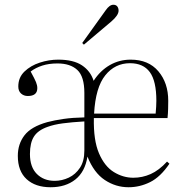

<svg xmlns="http://www.w3.org/2000/svg" viewBox="-20 -774 770 808"><path d="M193 14Q129 14 92 -20Q55 -54 55 -118Q55 -168 83 -204.5Q111 -241 179 -260Q209 -268 247.5 -273.5Q286 -279 335 -280V-383Q335 -452 305.5 -479.5Q276 -507 222 -507Q186 -507 158 -498Q130 -489 109 -473Q126 -442 131.5 -428.5Q137 -415 137 -403Q137 -370 97 -370Q80 -370 68.5 -380.5Q57 -391 57 -410Q57 -448 83 -473Q109 -498 147.5 -510.5Q186 -523 225 -523Q289 -523 325 -499Q361 -475 374 -434Q402 -477 442 -500Q482 -523 530 -523Q605 -523 646.5 -474Q688 -425 688 -350Q688 -335 687.5 -315.5Q687 -296 685 -277H375Q373 -184 396.5 -129Q420 -74 459 -50Q498 -26 541 -26Q579 -26 614 -41.5Q649 -57 683 -94L693 -85Q655 -29 611.5 -7.5Q568 14 521 14Q467 14 421 -16.5Q375 -47 348 -115Q338 -51 297 -18.5Q256 14 193 14ZM376 -296H635Q638 -328 638 -350Q638 -433 610.5 -470.5Q583 -508 527 -508Q464 -508 423 -457Q382 -406 376 -296ZM210 -13Q241 -13 269.5 -26.5Q298 -40 316.5 -68Q335 -96 335 -140V-263Q283 -260 245 -255Q207 -250 180 -240Q140 -226 123 -199.5Q106 -173 106 -126Q106 -71 135 -42Q164 -13 210 -13ZM333 -586 326 -593 425 -731Q441 -754 457 -754Q468 -754 473.5 -747Q479 -740 479 -729Q479 -710 449 -684Z"/></svg>

Font: Display Extralight
Style: Regular
Weight: 200
Designer: Latin by Veronika Burian and Jose Scaglione. Greek by Irene Vlachou. Cyrillic by Vera Evstafieva.
Foundry: TypeTogether
Version: Version 3.002